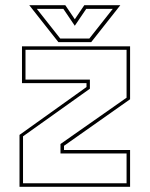

<svg xmlns="http://www.w3.org/2000/svg" viewBox="-20 -718 575 738"><path d="M68.5 -13.5H466.5V-128H212.5V-164.5L466.5 -342.5V-526.5H78V-412H325.5V-377L68.5 -194ZM55 0V-199.5L312.5 -383.5V-398.5H64.5V-540H480V-336.5L226 -157.5V-141.5H480V0ZM204.5 -556 92.5 -698H231L267.5 -644L304 -698H442.5L330.5 -556ZM211.5 -570H323.5L413.5 -684H311.5L267.5 -619L223.5 -684H121.5Z"/></svg>

Font: Tourney Thin Thin
Style: Regular
Weight: 250
Version: Version 1.015